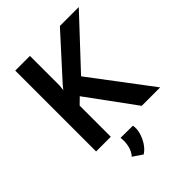

<svg xmlns="http://www.w3.org/2000/svg" viewBox="-266 -866 1229 1229"><g transform="rotate(-45 348.5 -251.5)"><path d="M231 -462 227 -426 247 -451 502 -732H673L370 -408L678 0H511L274 -324L231 -282V0H98V-732H231ZM300 229 235 185Q257 164 266.5 124.5Q276 85 270 49L381 50Q387 78 378 112.5Q369 147 349 178.5Q329 210 300 229Z"/></g></svg>

Font: Reem Kufi SemiBold
Style: Regular
Weight: 600
Designer: Khaled Hosny
Version: Version 1.001